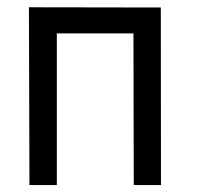

<svg xmlns="http://www.w3.org/2000/svg" viewBox="-20 -519 558 541"><path d="M140.1 -424.8V2.4H63L61.5 -498.5L356.4 -498H433.1L433.6 2.4H356.9L356 -424.8Z"/></svg>

Font: Fantasque Sans Mono
Style: Regular
Weight: 400
Monospace: yes
Designer: Jany Belluz
Version: Version 1.8.0 ; ttfautohint (v1.8.2)